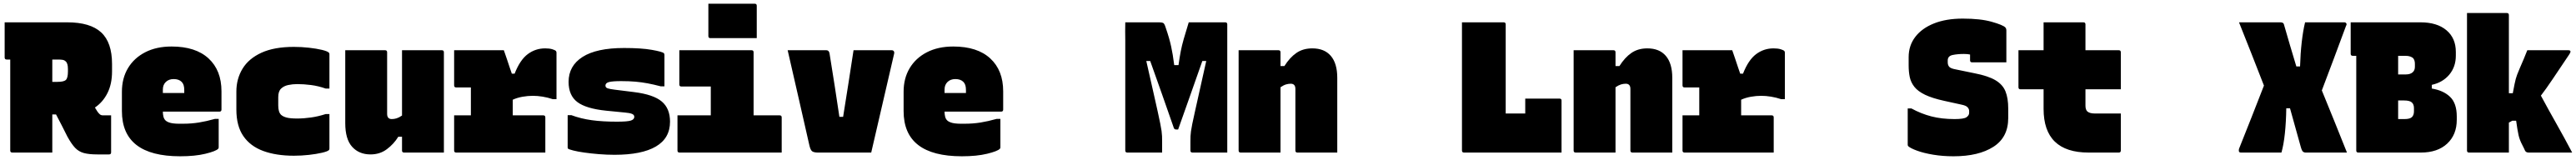

<svg xmlns="http://www.w3.org/2000/svg" viewBox="-20 -820 13840 860"><path d="M261 0H46Q35 0 35 -11V-500H16Q5 -500 5 -511V-700H341Q465 -700 523.5 -646Q582 -592 582 -476V-436Q582 -369 557.5 -320Q533 -271 490 -242Q497 -231 503 -221Q510 -211 516.5 -205.5Q523 -200 533 -200H577V-1Q577 10 566 10H503Q458 10 430.5 2.5Q403 -5 383.5 -25.5Q364 -46 342 -86Q327 -116 312 -145.5Q297 -175 281 -205H261ZM293 -500H261V-380H289Q324 -380 334.5 -391Q345 -402 345 -436V-449Q345 -480 333 -490Q326 -497 315.5 -498.5Q305 -500 293 -500Z M902 -570Q1031 -570 1100.5 -506Q1170 -442 1170 -329V-231Q1170 -220 1159 -220H855Q855 -206 858 -193.5Q861 -181 869 -173Q878 -164 898 -159Q918 -154 964 -155Q1008 -155 1048.5 -161.5Q1089 -168 1135 -181H1155V-28Q1155 -23 1152 -20Q1139 -7 1083.5 6.5Q1028 20 948 20Q635 20 635 -223V-327Q635 -399 667.5 -453.5Q700 -508 760 -539Q820 -570 902 -570ZM913 -395Q887 -395 871 -379.5Q855 -364 855 -339V-320H970V-335Q970 -352 966.5 -362.5Q963 -373 956 -380Q941 -395 913 -395Z M1559 -568Q1600 -568 1640 -563.5Q1680 -559 1709.5 -552Q1739 -545 1747 -537Q1750 -534 1750 -529V-344H1730Q1690 -358 1651 -363Q1612 -368 1577 -368Q1552 -368 1528.5 -363Q1505 -358 1490 -343.5Q1475 -329 1475 -298V-253Q1475 -218 1490 -203Q1501 -193 1520.5 -188Q1540 -183 1577 -183Q1612 -183 1651 -188.5Q1690 -194 1730 -207H1750V-21Q1750 -16 1747 -13Q1740 -6 1710 1Q1680 8 1640 12.5Q1600 17 1559 17Q1464 17 1394.5 -8.5Q1325 -34 1287.5 -88.5Q1250 -143 1250 -231V-328Q1250 -396 1283 -450.5Q1316 -505 1384.5 -536.5Q1453 -568 1559 -568Z M2049 -550Q2060 -550 2060 -539V-208Q2060 -180 2085 -180Q2098 -180 2111 -184Q2124 -188 2140 -199V-550H2354Q2365 -550 2365 -539V0H2151Q2140 0 2140 -11V-85H2120Q2096 -46 2058.5 -18Q2021 10 1971 10Q1909 10 1872 -31Q1835 -72 1835 -158V-550Z M2420 -200H2510V-350H2431Q2420 -350 2420 -361V-550H2687Q2687 -550 2692 -536Q2697 -522 2704 -501Q2711 -480 2718 -459Q2725 -438 2730 -424H2745Q2774 -498 2815.5 -529Q2857 -560 2909 -560Q2932 -560 2947 -555.5Q2962 -551 2967 -546Q2970 -543 2970 -536V-287H2950Q2923 -296 2895.5 -300.5Q2868 -305 2843 -305Q2816 -305 2787.5 -300Q2759 -295 2735 -284V-200H2899Q2910 -200 2910 -189V0H2431Q2420 0 2420 -11Z M3295 -166Q3351 -166 3369.5 -172Q3388 -178 3388 -192Q3388 -203 3375.5 -208Q3363 -213 3339 -215L3237 -225Q3129 -236 3082 -271.5Q3035 -307 3035 -380Q3035 -466 3110 -514Q3185 -562 3333 -562Q3426 -562 3482.5 -552Q3539 -542 3547 -534Q3550 -531 3550 -524V-356H3530Q3492 -366 3460 -372Q3428 -378 3394.5 -381Q3361 -384 3318 -384Q3271 -384 3252 -379Q3233 -374 3233 -360Q3233 -349 3245.5 -345Q3258 -341 3283 -338L3387 -325Q3491 -312 3535.5 -274.5Q3580 -237 3580 -166Q3580 -77 3504 -32.5Q3428 12 3282 12Q3240 12 3197.5 8.5Q3155 5 3119.5 0Q3084 -5 3060.5 -11Q3037 -17 3032 -21Q3030 -23 3030 -28V-201H3050Q3101 -182 3159 -174Q3217 -166 3295 -166Z M3620 -200H3799V-355H3641Q3630 -355 3630 -366V-550H4018Q4029 -550 4029 -539V-200H4169Q4180 -200 4180 -189V0H3631Q3620 0 3620 -11ZM3786 -800H4035Q4046 -800 4046 -789V-615H3797Q3786 -615 3786 -626Z M4420 -550Q4434 -550 4437 -533Q4451 -448 4464.5 -360Q4478 -272 4490 -192H4510Q4524 -278 4538 -368.5Q4552 -459 4566 -550H4771Q4779 -550 4782.5 -544.5Q4786 -539 4784 -531Q4753 -398 4722.5 -265.5Q4692 -133 4661 0H4375Q4353 0 4343.5 -7Q4334 -14 4328 -42Q4302 -155 4272.5 -286Q4243 -417 4212 -550Z M5102 -570Q5231 -570 5300.5 -506Q5370 -442 5370 -329V-231Q5370 -220 5359 -220H5055Q5055 -206 5058 -193.5Q5061 -181 5069 -173Q5078 -164 5098 -159Q5118 -154 5164 -155Q5208 -155 5248.5 -161.5Q5289 -168 5335 -181H5355V-28Q5355 -23 5352 -20Q5339 -7 5283.5 6.5Q5228 20 5148 20Q4835 20 4835 -223V-327Q4835 -399 4867.5 -453.5Q4900 -508 4960 -539Q5020 -570 5102 -570ZM5113 -395Q5087 -395 5071 -379.5Q5055 -364 5055 -339V-320H5170V-335Q5170 -352 5166.5 -362.5Q5163 -373 5156 -380Q5141 -395 5113 -395Z M6224 0H6037Q6026 0 6026 -11V-602Q6025 -651 6026 -700H6207Q6222 -700 6229 -697Q6236 -694 6242 -675Q6254 -640 6261 -615.5Q6268 -591 6272.5 -570Q6277 -549 6281 -525.5Q6285 -502 6289 -470H6312Q6318 -513 6324 -544Q6330 -575 6340 -610Q6350 -645 6367 -700H6563Q6574 -700 6574 -689V0H6387Q6376 0 6376 -11V-59Q6376 -76 6376.5 -88Q6377 -100 6379 -114.5Q6381 -129 6386 -154Q6391 -179 6400.5 -221Q6410 -263 6424.5 -328.5Q6439 -394 6461 -492H6440Q6409 -403 6375 -307.5Q6341 -212 6310 -124H6299Q6296 -124 6292.5 -125.5Q6289 -127 6287 -132Q6256 -221 6224 -312Q6192 -403 6160 -492H6139Q6161 -394 6176 -328.5Q6191 -263 6200 -221.5Q6209 -180 6214 -155.5Q6219 -131 6221 -116Q6223 -101 6223.5 -88.5Q6224 -76 6224 -59Z M6860 0H6646Q6635 0 6635 -11V-550H6849Q6860 -550 6860 -539V-465H6881Q6910 -511 6945.5 -535.5Q6981 -560 7031 -560Q7096 -560 7130.5 -519.5Q7165 -479 7165 -402V0H6951Q6940 0 6940 -11V-342Q6940 -370 6915 -370Q6902 -370 6889 -366Q6876 -362 6860 -351Z M7846 0Q7835 0 7835 -11V-700H8059Q8070 -700 8070 -689V-210H8175V-290H8359Q8370 -290 8370 -280V0Z M8660 0H8446Q8435 0 8435 -11V-550H8649Q8660 -550 8660 -539V-465H8681Q8710 -511 8745.5 -535.5Q8781 -560 8831 -560Q8896 -560 8930.5 -519.5Q8965 -479 8965 -402V0H8751Q8740 0 8740 -11V-342Q8740 -370 8715 -370Q8702 -370 8689 -366Q8676 -362 8660 -351Z M9020 -200H9110V-350H9031Q9020 -350 9020 -361V-550H9287Q9287 -550 9292 -536Q9297 -522 9304 -501Q9311 -480 9318 -459Q9325 -438 9330 -424H9345Q9374 -498 9415.5 -529Q9457 -560 9509 -560Q9532 -560 9547 -555.5Q9562 -551 9567 -546Q9570 -543 9570 -536V-287H9550Q9523 -296 9495.5 -300.5Q9468 -305 9443 -305Q9416 -305 9387.5 -300Q9359 -295 9335 -284V-200H9499Q9510 -200 9510 -189V0H9031Q9020 0 9020 -11Z M10526 -720Q10621 -720 10681 -703Q10741 -686 10754 -673Q10760 -667 10760 -656V-485H10575Q10565 -485 10565 -496V-527Q10551 -530 10532 -530Q10498 -530 10471.5 -524.5Q10445 -519 10445 -495V-485Q10445 -471 10452.5 -461.5Q10460 -452 10488 -447L10590 -426Q10662 -412 10701 -389Q10740 -366 10755 -329.5Q10770 -293 10770 -237V-185Q10770 -82 10690.5 -31Q10611 20 10476 20Q10418 20 10367 11.5Q10316 3 10280.5 -10Q10245 -23 10233 -34Q10230 -37 10230 -42V-237H10250Q10301 -209 10356.5 -194.5Q10412 -180 10482 -180Q10532 -180 10546 -190Q10560 -200 10560 -213V-224Q10560 -234 10551.5 -243.5Q10543 -253 10517 -258L10426 -278Q10362 -292 10323.5 -310.5Q10285 -329 10266 -353Q10247 -377 10241 -405.5Q10235 -434 10235 -468V-513Q10235 -575 10270.5 -621.5Q10306 -668 10371 -694Q10436 -720 10526 -720Z M10825 -550H10960V-700H11174Q11185 -700 11185 -689V-550H11364Q11375 -550 11375 -539V-340H11185V-252Q11185 -231 11195 -221Q11208 -210 11234 -210H11375V-11Q11375 0 11364 0H11202Q10960 0 10960 -235V-340H10836Q10825 -340 10825 -351Z M12021 0Q12011 0 12009.5 -6.5Q12008 -13 12010 -20Q12044 -105 12077.5 -190Q12111 -275 12144 -360Q12111 -445 12077.5 -530Q12044 -615 12010 -700H12232Q12248 -700 12251 -690Q12267 -633 12284 -576.5Q12301 -520 12318 -463H12338Q12340 -532 12347 -593.5Q12354 -655 12365 -700H12576Q12583 -700 12586.5 -694.5Q12590 -689 12585 -681Q12553 -594 12520.5 -507.5Q12488 -421 12455 -334Q12489 -250 12523 -167Q12557 -84 12590 0H12367Q12360 0 12354 -4.5Q12348 -9 12342 -30Q12329 -75 12314.5 -128.5Q12300 -182 12284 -238H12264Q12263 -165 12256.5 -103.5Q12250 -42 12238 0Z M12987 0H12651Q12640 0 12640 -11V-520H12621Q12610 -520 12610 -531V-700H12985Q13074 -700 13124.5 -657.5Q13175 -615 13175 -541V-521Q13175 -461 13140 -419Q13105 -377 13046 -364V-344Q13108 -334 13144 -299.5Q13180 -265 13180 -194V-176Q13180 -96 13128.5 -48Q13077 0 12987 0ZM12903 -520H12865V-420H12907Q12929 -420 12942 -430.5Q12955 -441 12955 -461V-477Q12955 -497 12945 -508Q12939 -513 12929 -516.5Q12919 -520 12903 -520ZM12865 -180H12899Q12928 -180 12939 -190.5Q12950 -201 12950 -222V-239Q12950 -259 12938.5 -269.5Q12927 -280 12897 -280H12865Z M13460 0H13246Q13235 0 13235 -11V-750H13449Q13460 -750 13460 -739V-319H13481Q13487 -351 13490.5 -368Q13494 -385 13497 -396Q13500 -407 13504.5 -419Q13509 -431 13518 -452Q13530 -479 13539.5 -502Q13549 -525 13559 -550H13779Q13791 -550 13791 -543Q13791 -537 13784 -527Q13731 -448 13695 -394.5Q13659 -341 13632 -306Q13674 -228 13716.5 -153Q13759 -78 13800 0H13567Q13552 0 13547 -10Q13545 -15 13541 -23Q13537 -31 13532 -41Q13518 -67 13512 -93.5Q13506 -120 13499 -171H13478Q13471 -167 13460 -161Z"/></svg>

Font: Recursive Mn Lnr St XBk
Style: Regular
Weight: 1000
Monospace: yes
Version: Version 1.079;hotconv 1.0.112;makeotfexe 2.5.65598; ttfautoh